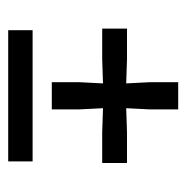

<svg xmlns="http://www.w3.org/2000/svg" viewBox="-13 -452 465 480"><g transform="rotate(90 220.0 -212.5)"><path d="M186 -109V-178L189 -237L129 -235H52V-297H129L189 -295L186 -354V-425H254V-354L251 -295L311 -297H388V-235H311L251 -237L254 -178V-109ZM56 0V-61H384V0Z"/></g></svg>

Font: Yrsa Medium
Style: Regular
Weight: 500
Designer: Anna Giedrys (Yrsa+Rasa design), David Brezina (Yrsa art-direction, Rasa art-direction, design)
Foundry: Rosetta Type Foundry
Version: Version 2.004